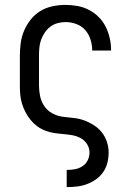

<svg xmlns="http://www.w3.org/2000/svg" viewBox="-20 -548 540 783"><path d="M252 215V145H253Q270 145 286 142Q302 139 316 130Q330 121 337.5 106Q345 91 345 74Q345 55 334.5 39Q324 23 307.5 14.5Q291 6 272.5 3Q254 0 235.5 -1.5Q217 -3 198.5 -6Q180 -9 162.5 -16Q145 -23 130 -34.5Q115 -46 103.5 -60.5Q92 -75 83.5 -91.5Q75 -108 69.5 -126Q64 -144 62.5 -162.5Q61 -181 61 -200V-320Q61 -346 64.5 -372.5Q68 -399 78.5 -423.5Q89 -448 106 -469Q123 -490 145.5 -503.5Q168 -517 194.5 -522.5Q221 -528 247 -528Q272 -528 296.5 -523.5Q321 -519 343 -507.5Q365 -496 382.5 -478.5Q400 -461 411 -439Q422 -417 427.5 -392.5Q433 -368 433 -344V-342H356V-343Q356 -365 349 -387Q342 -409 327.5 -425.5Q313 -442 291.5 -450Q270 -458 247 -458Q231 -458 214.5 -453.5Q198 -449 185 -439Q172 -429 162.5 -415Q153 -401 147.5 -385.5Q142 -370 140.5 -353.5Q139 -337 139 -320V-200Q139 -178 143.5 -156Q148 -134 160.5 -115.5Q173 -97 193 -86Q213 -75 235 -72Q257 -69 279 -67Q301 -65 322 -57.5Q343 -50 362 -38Q381 -26 395 -8.5Q409 9 416 30.5Q423 52 423 74Q423 95 418 115.5Q413 136 401 153.5Q389 171 372 183Q355 195 335.5 202.5Q316 210 295 212.5Q274 215 253 215Z"/></svg>

Font: Iosevka Curly Slab
Style: Regular
Weight: 400
Monospace: yes
Designer: Belleve Invis
Foundry: Belleve Invis
Version: Version 22.1.2; ttfautohint (v1.8.4)